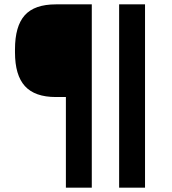

<svg xmlns="http://www.w3.org/2000/svg" viewBox="-20 -860 788 880"><path d="M282 -840H400.7V0H282ZM308 -415.3H236Q139.7 -415.3 94.2 -465.3Q48.7 -515.2 48.7 -620.3V-633.9Q48.7 -740 93.4 -790Q138.2 -840 236 -840Q236 -840 245.2 -840Q254.3 -840 267.7 -840Q281 -840 292.5 -840Q304 -840 308 -840ZM526 -840H644.7V0H526Z"/></svg>

Font: Matangi Light
Style: Regular
Weight: 300
Designer: Prashant Pant
Foundry: The Graphic Ant
Version: Version 3.002